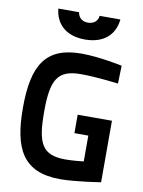

<svg xmlns="http://www.w3.org/2000/svg" viewBox="-100 -997 799 1076"><g transform="rotate(10 299.5 -459.0)"><path d="M353 -257H432V-110C431 -110 376 -103 329 -103C193 -103 165 -169 165 -347C165 -530 200 -589 332 -589C423 -589 545 -573 545 -573L548 -675C548 -675 420 -703 315 -703C111 -703 44 -589 44 -347C44 -117 105 11 319 11C406 11 548 -12 548 -12V-362H353ZM143 -929C151 -846 208 -784 319 -784C431 -784 488 -846 496 -929H378C375 -899 353 -880 319 -880C287 -880 265 -899 261 -929Z"/></g></svg>

Font: TitilliumText22L
Style: 800 wt
Weight: 800
Designer: Campivisivi
Foundry: Campivisivi
Version: 1.000